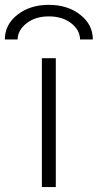

<svg xmlns="http://www.w3.org/2000/svg" viewBox="-48 -759 397 780"><path d="M122.1 1V-522.5H178.7V1ZM329.1 -598.6H277.3Q276.4 -637.7 240.7 -665Q205.1 -692.4 150.4 -692.4Q95.7 -692.4 60.1 -664.6Q24.4 -636.7 23.4 -598.6H-28.3Q-28.3 -659.2 22.9 -699.2Q74.2 -739.3 150.4 -739.3Q226.6 -739.3 277.8 -699.2Q329.1 -659.2 329.1 -598.6Z"/></svg>

Font: Gen Shin Gothic Light
Style: Regular
Weight: 200
Designer: [Source Han Sans]
Ryoko NISHIZUKA  (kana & ideographs); Paul D. Hunt (Latin, Greek & Cyrillic); Wenlong ZHANG  (bopomofo
Version: Version 1.002.20150607